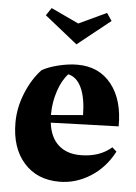

<svg xmlns="http://www.w3.org/2000/svg" viewBox="-51 -725 554 780"><g transform="rotate(5 225.5 -335.0)"><path d="M441 -230 165 -221Q172 -162 206 -131Q240 -100 296 -100Q374 -100 423 -143L441 -127Q406 -60 346.5 -22.5Q287 15 220 15Q129 15 75.5 -45.5Q22 -106 22 -209Q22 -270 46.5 -330Q71 -390 109 -430Q135 -445 176 -455Q217 -465 253 -465Q341 -465 391.5 -401.5Q442 -338 441 -230ZM293 -263Q292 -333 273 -374Q254 -415 219 -423Q194 -397 178.5 -350.5Q163 -304 163 -255V-252ZM107 -654 128 -685 241 -632 354 -685 375 -654 241 -547Z"/></g></svg>

Font: Rakkas
Style: Regular
Weight: 400
Designer: Zeynep Akay
Foundry: Zeynep Akay
Version: Version 2.000